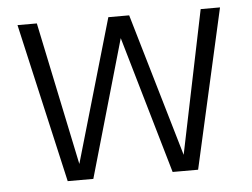

<svg xmlns="http://www.w3.org/2000/svg" viewBox="-43 -584 837 638"><g transform="rotate(-5 375.0 -265.5)"><path d="M158 0 37 -531H101.5L201.5 -53.5L340 -531H409.5L549.5 -53.5L648 -531H712.5L593 0H508L375 -458L243.5 0Z"/></g></svg>

Font: Epilogue Light
Style: Regular
Weight: 300
Designer: Tyler Finck
Foundry: Etcetera Type Co
Version: Version 2.111; ttfautohint (v1.8.3)